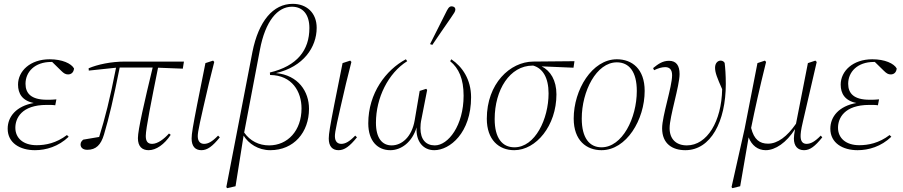

<svg xmlns="http://www.w3.org/2000/svg" viewBox="-20 -771 4709 1001"><path d="M162 12C220 12 285 -7 338 -58L329 -67C274 -25 218 -14 171 -14C101 -14 60 -51 60 -105C60 -154 92 -224 223 -224C243 -224 258 -224 268 -222L274 -253C258 -251 241 -251 224 -251C143 -251 113 -284 113 -334C113 -396 161 -448 247 -448H252L299 -402C313 -388 322 -383 335 -383C351 -383 364 -393 366 -414C352 -440 304 -462 239 -462C137 -462 74 -400 74 -330C74 -283 96 -246 156 -234C65 -218 20 -163 20 -100C20 -25 85 12 162 12Z M443 -403 585 -418C552 -250 528 -157 497 -57C469 -52 442 -48 414 -43C407 -37 400 -30 400 -18C400 -1 413 10 435 10C481 10 506 -16 522 -69C549 -160 571 -253 604 -419H776C734 -245 699 -94 699 -51C699 -7 721 12 755 12C794 12 837 -18 870 -68L861 -75C835 -46 802 -21 773 -21C752 -21 740 -32 740 -62C740 -100 769 -243 804 -418L933 -413L939 -450H632C559 -450 489 -435 442 -415Z M1030 12C1061 12 1088 -8 1126 -55L1117 -64C1086 -32 1065 -21 1044 -21C1026 -21 1011 -32 1011 -61C1011 -85 1022 -134 1069 -336L1097 -448L1091 -455L1051 -442L1008 -227C986 -114 979 -74 979 -49C979 -9 997 12 1030 12Z M1335 -511C1363 -661 1427 -736 1502 -736C1560 -736 1593 -694 1593 -625C1593 -509 1529 -427 1387 -393L1388 -380C1503 -379 1552 -293 1552 -206C1552 -90 1480 -13 1383 -13C1330 -13 1284 -36 1253 -80ZM1164 210 1208 200 1250 -64C1276 -22 1326 12 1389 12C1512 12 1591 -81 1591 -204C1591 -294 1535 -379 1419 -390C1562 -423 1631 -525 1631 -626C1631 -704 1579 -751 1506 -751C1404 -751 1328 -661 1296 -500L1212 -65L1160 204Z M1745 12C1776 12 1803 -8 1841 -55L1832 -64C1801 -32 1780 -21 1759 -21C1741 -21 1726 -32 1726 -61C1726 -85 1737 -134 1784 -336L1812 -448L1806 -455L1766 -442L1723 -227C1701 -114 1694 -74 1694 -49C1694 -9 1712 12 1745 12Z M2015 12C2072 12 2129 -30 2152 -107C2147 -33 2187 12 2244 12C2325 12 2436 -78 2436 -264C2436 -356 2391 -423 2333 -462L2327 -452C2372 -415 2397 -360 2397 -272C2397 -117 2317 -13 2247 -13C2201 -13 2172 -43 2172 -103C2172 -116 2173 -132 2178 -154L2207 -302L2202 -308L2168 -297L2142 -144C2127 -56 2074 -13 2022 -13C1973 -13 1940 -50 1940 -131C1940 -261 2004 -390 2103 -452L2096 -462C1993 -407 1900 -286 1900 -128C1900 -34 1950 12 2015 12ZM2222 -541 2234 -537C2265 -584 2298 -630 2330 -677C2347 -702 2354 -711 2354 -721C2354 -732 2346 -738 2334 -738C2320 -738 2313 -722 2303 -702C2276 -648 2249 -595 2222 -541Z M2661 12C2775 12 2881 -116 2881 -279C2881 -352 2850 -402 2804 -425L2970 -418L2975 -452L2760 -450C2639 -449 2518 -335 2518 -152C2518 -42 2581 12 2661 12ZM2559 -150C2559 -303 2638 -429 2757 -429H2760C2809 -415 2840 -367 2840 -284C2840 -151 2770 -3 2662 -3C2598 -3 2559 -52 2559 -150Z M3116 12C3246 12 3341 -147 3341 -297C3341 -412 3275 -462 3196 -462C3067 -462 2971 -303 2971 -153C2971 -38 3038 12 3116 12ZM3116 -3C3053 -3 3013 -52 3013 -153C3013 -295 3089 -446 3196 -446C3260 -446 3300 -397 3300 -297C3300 -155 3224 -3 3116 -3Z M3553 12C3686 12 3764 -138 3764 -333C3764 -379 3761 -420 3758 -443C3754 -450 3747 -455 3737 -455C3723 -455 3708 -443 3708 -418C3708 -392 3719 -365 3745 -306C3742 -139 3667 -13 3561 -13C3505 -13 3471 -46 3471 -103C3471 -164 3523 -323 3523 -385C3523 -429 3506 -454 3468 -454C3435 -454 3412 -438 3385 -416L3390 -405C3411 -415 3430 -421 3448 -421C3468 -421 3484 -411 3484 -379C3484 -318 3432 -167 3432 -102C3432 -21 3486 12 3553 12Z M3798 210 3839 200 3883 -55C3899 -13 3931 12 3972 12C4022 12 4080 -27 4125 -98C4121 -75 4119 -61 4119 -49C4119 -9 4139 12 4172 12C4203 12 4229 -8 4267 -55L4259 -64C4228 -32 4206 -21 4185 -21C4167 -21 4154 -32 4154 -61C4154 -73 4155 -91 4166 -137L4238 -448L4231 -455L4192 -442L4130 -126C4084 -59 4034 -22 3984 -22C3941 -22 3911 -43 3896 -104C3916 -203 3939 -307 3974 -448L3968 -455L3929 -442L3862 -99L3794 204Z M4451 12C4509 12 4574 -7 4627 -58L4618 -67C4563 -25 4507 -14 4460 -14C4390 -14 4349 -51 4349 -105C4349 -154 4381 -224 4512 -224C4532 -224 4547 -224 4557 -222L4563 -253C4547 -251 4530 -251 4513 -251C4432 -251 4402 -284 4402 -334C4402 -396 4450 -448 4536 -448H4541L4588 -402C4602 -388 4611 -383 4624 -383C4640 -383 4653 -393 4655 -414C4641 -440 4593 -462 4528 -462C4426 -462 4363 -400 4363 -330C4363 -283 4385 -246 4445 -234C4354 -218 4309 -163 4309 -100C4309 -25 4374 12 4451 12Z"/></svg>

Font: Source Serif 4 Display Light
Style: Italic
Weight: 300
Italic angle: -12°
Designer: Frank Grießhammer
Foundry: Adobe Systems Incorporated
Version: Version 4.004;hotconv 1.0.117;makeotfexe 2.5.65602